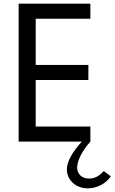

<svg xmlns="http://www.w3.org/2000/svg" viewBox="-20 -770 623 1044"><path d="M81.4 0V-750H471.4V-668.2H174.1V-416.8H460.5V-335H174.1V-81.8H471.4V0ZM457.7 254.1Q432.7 254.1 411.8 246.1Q390.9 238.2 375.7 224.1Q360.5 210 352 191.6Q343.6 173.2 343.6 151.8Q343.6 120.5 364.5 81.6Q385.5 42.7 425 0H471.4Q454.5 19.1 441.1 38.2Q427.7 57.3 418.6 75.5Q409.5 93.6 404.5 110.2Q399.5 126.8 399.5 140.5Q399.5 165.5 416.1 183.2Q432.7 200.9 465.5 200.9Q509.1 200.9 544.1 160L582.7 188.6Q561.8 219.1 528.2 236.6Q494.5 254.1 457.7 254.1Z"/></svg>

Font: Spartan Med
Style: Regular
Weight: 500
Designer: Matt Bailey, Mirko Velimirovic
Foundry: Matt Bailey
Version: Version 1.005